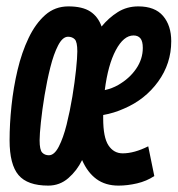

<svg xmlns="http://www.w3.org/2000/svg" viewBox="-20 -571 556 601"><path d="M131 10Q66 10 38 -23Q10 -56 10 -132Q10 -183 16 -240Q22 -297 35 -352Q48 -407 69.5 -452Q91 -497 121.5 -524Q152 -551 194 -551Q238 -551 262.5 -535Q287 -519 298 -488Q320 -515 348.5 -533Q377 -551 413 -551Q465 -551 490.5 -521Q516 -491 516 -442Q516 -372 475 -315.5Q434 -259 368 -231Q337 -217 303 -211Q303 -206 303 -200Q303 -141 319.5 -116Q336 -91 364 -91Q400 -91 444 -113L463 -20Q439 -4 409 3Q379 10 351 10Q310 10 282 -10.5Q254 -31 237 -70Q221 -37 194 -13.5Q167 10 131 10ZM398 -460Q367 -460 342.5 -414Q318 -368 308 -289Q331 -294 350 -305Q385 -325 406 -355.5Q427 -386 427 -421Q427 -442 419.5 -451Q412 -460 398 -460ZM133 -85Q150 -85 164 -112Q178 -139 188.5 -181Q199 -223 206.5 -268.5Q214 -314 218 -352.5Q222 -391 222 -410Q222 -440 214 -448Q206 -456 193 -456Q176 -456 162 -429Q148 -402 137.5 -360Q127 -318 119.5 -272.5Q112 -227 108 -188.5Q104 -150 104 -132Q104 -102 112 -93.5Q120 -85 133 -85Z"/></svg>

Font: Georama ExtraCondensed SemiBold
Style: Italic
Weight: 600
Width: 2
Italic angle: -9°
Designer: Jean-Baptiste Levee
Foundry: Production Type
Version: Version 1.000